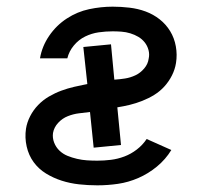

<svg xmlns="http://www.w3.org/2000/svg" viewBox="-20 -548 640 576"><path d="M272 8Q244 8 217 5Q190 2 165 -6Q140 -14 118 -27.5Q96 -41 81 -61.5Q66 -82 60 -108.5Q54 -135 58 -162Q61 -181 70.5 -199.5Q80 -218 94.5 -233Q109 -248 127 -258.5Q145 -269 164 -276Q183 -283 202.5 -287.5Q222 -292 242 -296L230 -407L313 -415L323 -309Q339 -310 355 -312.5Q371 -315 386 -322Q401 -329 412.5 -342.5Q424 -356 426 -372Q429 -385 425.5 -398Q422 -411 414 -421Q406 -431 395 -437.5Q384 -444 371 -448Q358 -452 344.5 -453Q331 -454 318 -454Q297 -454 276 -451Q255 -448 235.5 -438.5Q216 -429 201.5 -411.5Q187 -394 182 -373H100Q106 -409 127.5 -440.5Q149 -472 180.5 -492.5Q212 -513 247.5 -520.5Q283 -528 318 -528Q343 -528 368.5 -525Q394 -522 417 -513.5Q440 -505 459 -490Q478 -475 490.5 -454.5Q503 -434 507.5 -409Q512 -384 508 -359Q505 -340 496 -322Q487 -304 473.5 -289Q460 -274 443 -263.5Q426 -253 407 -245.5Q388 -238 369.5 -233.5Q351 -229 332 -226L343 -113L261 -105L250 -212Q233 -210 216.5 -208Q200 -206 183.5 -199.5Q167 -193 154.5 -179.5Q142 -166 139 -149Q137 -134 142.5 -120Q148 -106 158.5 -96Q169 -86 182.5 -80.5Q196 -75 211 -71.5Q226 -68 241 -67Q256 -66 272 -66Q292 -66 312.5 -68.5Q333 -71 353 -78.5Q373 -86 390.5 -99.5Q408 -113 420 -131L494 -98Q477 -70 451 -48.5Q425 -27 395 -14Q365 -1 334 3.5Q303 8 272 8Z"/></svg>

Font: Zed Sans Extended
Style: Italic
Weight: 400
Width: 7
Italic angle: -9°
Designer: Belleve Invis
Foundry: Belleve Invis
Version: Version 1.0.0; ttfautohint (v1.8.4)